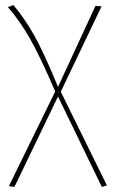

<svg xmlns="http://www.w3.org/2000/svg" viewBox="-20 -544 459 758"><path d="M402 188 382 194 209 -163 37 194 15 191 198 -183Q138 -322 97.5 -393Q57 -464 11 -516L33 -524Q77 -472 115.5 -403.5Q154 -335 209 -201L357 -521L381 -519L220 -182Z"/></svg>

Font: Fira Sans Thin
Style: Regular
Weight: 100
Designer: bBox Type GmbH & Carrois Corporate GbR & Edenspiekermann AG
Foundry: bBox Type GmbH & Carrois Corporate GbR & Edenspiekermann AG
Version: Version 4.301